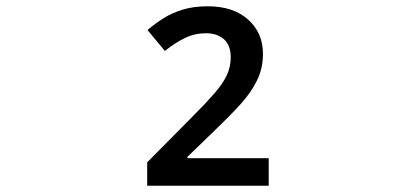

<svg xmlns="http://www.w3.org/2000/svg" viewBox="-20 -680 1310 605"><path d="M443.8 -94.7H826.7V-181.6H570.8V-186L657.2 -269.5Q704.1 -314.5 737.8 -351.6Q771.5 -388.7 790 -426.8Q808.6 -464.8 808.6 -510.3Q808.6 -576.2 762 -618.2Q715.3 -660.2 634.8 -660.2Q589.8 -660.2 555.7 -649.7Q521.5 -639.2 494.9 -622.3Q468.3 -605.5 444.8 -585.4L499.5 -519.5Q532.7 -545.9 563.2 -560.5Q593.8 -575.2 628.9 -575.2Q664.6 -575.2 685.8 -556.2Q707 -537.1 707 -499.5Q707 -468.8 694.3 -442.1Q681.6 -415.5 655 -385Q628.4 -354.5 585.4 -311.5L443.8 -168.5Z"/></svg>

Font: Noto Emoji SemiBold
Style: Regular
Weight: 600
Version: Version 2.000